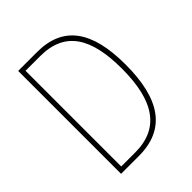

<svg xmlns="http://www.w3.org/2000/svg" viewBox="-202 -828 942 942"><g transform="rotate(-45 269.0 -357.0)"><path d="M481 -364C481 -595 399 -714 217 -714H86V0H209C396 0 481 -124 481 -364ZM454 -362C454 -140 378 -25 209 -25H112V-689H213C388 -689 454 -572 454 -362Z"/></g></svg>

Font: Noto Sans Condensed Thin
Style: Regular
Weight: 100
Width: 3
Designer: Monotype Design Team
Foundry: Monotype Imaging Inc.
Version: Version 2.013